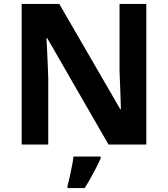

<svg xmlns="http://www.w3.org/2000/svg" viewBox="-20 -734 853 975"><path d="M723 0H531L220 -540H216Q218 -506 219.5 -472Q221 -438 222.5 -404Q224 -370 225 -336V0H90V-714H281L591 -179H594Q593 -212 592 -245Q591 -278 589.5 -310.5Q588 -343 587 -376V-714H723ZM491 71Q481 93 468.5 117.5Q456 142 441.5 168Q427 194 410 221H323V208Q329 188 334.5 162Q340 136 345.5 109Q351 82 353 61H491Z"/></svg>

Font: Noto Sans Thaana
Style: Regular
Weight: 400
Designer: Monotype Design Team
Foundry: Monotype Imaging Inc.
Version: Version 2.001